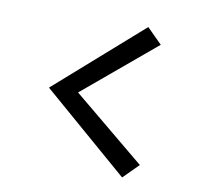

<svg xmlns="http://www.w3.org/2000/svg" viewBox="-65 -581 690 664"><g transform="rotate(10 280.0 -249.0)"><path d="M102 -247 404 -513 457 -460 204 -248 458 -38 405 15Z"/></g></svg>

Font: Andada
Style: Regular
Weight: 400
Designer: Carolina Giovagnoli
Foundry: Carolina Giovagnoli
Version: Version 1.003